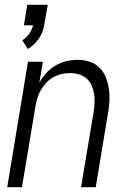

<svg xmlns="http://www.w3.org/2000/svg" viewBox="-20 -776 540 796"><path d="M96 -573 72 -609Q89 -619 101 -636Q113 -653 117 -671H79L93 -756H178L163 -671Q159 -642 141 -616Q123 -590 96 -573ZM10 0 96 -520H158L143 -433Q155 -455 172 -473.5Q189 -492 210.5 -504.5Q232 -517 255.5 -522.5Q279 -528 302 -528Q328 -528 352 -520Q376 -512 393 -495Q410 -478 419 -454.5Q428 -431 431.5 -406Q435 -381 433.5 -355Q432 -329 427 -302L377 0H316L368 -311Q371 -331 372 -350Q373 -369 370 -387Q367 -405 359.5 -422Q352 -439 339 -450.5Q326 -462 308 -467.5Q290 -473 270 -473Q253 -473 235.5 -469Q218 -465 201.5 -456Q185 -447 172 -433Q159 -419 149.5 -403Q140 -387 135 -370Q130 -353 127 -335L71 0Z"/></svg>

Font: Iosevka SS04 Light
Style: Italic
Weight: 300
Italic angle: -9°
Monospace: yes
Designer: Belleve Invis
Foundry: Belleve Invis
Version: Version 19.0.0; ttfautohint (v1.8.4)